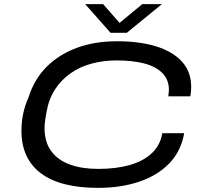

<svg xmlns="http://www.w3.org/2000/svg" viewBox="-20 -899 991 931"><path d="M456 12Q272 12 178 -59Q84 -130 84 -265Q84 -310 93 -350.5Q102 -391 118 -426Q146 -515 206 -575Q266 -635 352.5 -667Q439 -699 548 -699Q657 -699 737.5 -674Q818 -649 862.5 -600Q907 -551 907 -478Q907 -467 906 -455.5Q905 -444 903 -432H796Q797 -440 798 -448Q799 -456 799 -463Q799 -513 767 -545Q735 -577 678.5 -591.5Q622 -606 545 -606Q482 -606 425.5 -591Q369 -576 323.5 -544.5Q278 -513 247.5 -466.5Q217 -420 206 -358Q203 -342 201 -330Q199 -318 198 -308.5Q197 -299 196.5 -292Q196 -285 196 -279Q196 -210 228.5 -166Q261 -122 319.5 -101Q378 -80 456 -80Q542 -80 608 -98.5Q674 -117 715.5 -155.5Q757 -194 767 -253H873Q858 -166 801 -107Q744 -48 655 -18Q566 12 456 12ZM765 -879 595 -740H516L393 -879H480L579 -766H533L670 -879Z"/></svg>

Font: Archivo Expanded
Style: Italic
Weight: 400
Width: 7
Italic angle: -10°
Designer: Hector Gatti
Foundry: Omnibus-Type
Version: Version 2.001